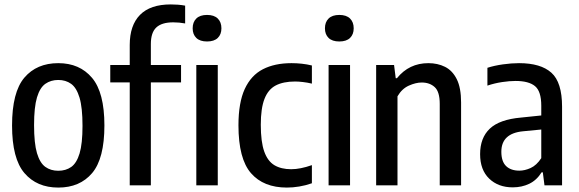

<svg xmlns="http://www.w3.org/2000/svg" viewBox="-20 -838 2616 868"><path d="M243.5 10Q146.5 10 90.5 -55.5Q34.5 -121 34.5 -270.5Q34.5 -421.5 90.2 -487Q146 -552.5 243.5 -552.5Q340 -552.5 396 -486.2Q452 -420 452 -271Q452 -121 396.5 -55.5Q341 10 243.5 10ZM243.5 -66Q277.5 -66 302 -83.2Q326.5 -100.5 339.8 -144.5Q353 -188.5 353 -269Q353 -352 339.5 -396.8Q326 -441.5 301.5 -459Q277 -476.5 243.5 -476.5Q210 -476.5 185.2 -459.2Q160.5 -442 147.2 -397.8Q134 -353.5 134 -272.5Q134 -190 147.2 -145.5Q160.5 -101 185 -83.5Q209.5 -66 243.5 -66Z M566.5 0V-465.5H478.5V-544H566.5V-634.5Q566.5 -723.5 613 -770.8Q659.5 -818 752 -818Q766.5 -818 784 -816.8Q801.5 -815.5 817 -812.5V-732Q802.5 -734.5 790 -735.8Q777.5 -737 763 -737Q711.5 -737 686.8 -714Q662 -691 662 -639V-544H798.5V-465.5H662V0Z M867.5 0V-544H964.5V0ZM916 -650.5Q884 -650.5 867.5 -666.5Q851 -682.5 851 -710Q851 -738 867.5 -754.2Q884 -770.5 916 -770.5Q948 -770.5 964.5 -754.2Q981 -738 981 -710Q981 -682.5 964.5 -666.5Q948 -650.5 916 -650.5Z M1277 10Q1171.5 10 1114.8 -55Q1058 -120 1058 -271.5Q1058 -374 1086.5 -435.8Q1115 -497.5 1168.5 -525Q1222 -552.5 1298 -552.5Q1320.5 -552.5 1344 -550Q1367.5 -547.5 1390 -542V-460Q1369 -465 1349 -467.2Q1329 -469.5 1314 -469.5Q1261 -469.5 1226.8 -451.8Q1192.5 -434 1175.8 -391.2Q1159 -348.5 1159 -274Q1159 -197 1174.5 -153.2Q1190 -109.5 1220.5 -91.2Q1251 -73 1296.5 -73Q1337.5 -73 1390 -91.5V-9.5Q1361.5 0.5 1332.8 5.2Q1304 10 1277 10Z M1465.5 0V-544H1562.5V0ZM1514 -650.5Q1482 -650.5 1465.5 -666.5Q1449 -682.5 1449 -710Q1449 -738 1465.5 -754.2Q1482 -770.5 1514 -770.5Q1546 -770.5 1562.5 -754.2Q1579 -738 1579 -710Q1579 -682.5 1562.5 -666.5Q1546 -650.5 1514 -650.5Z M1680.5 0V-544H1761.5L1769 -484.5H1774.5Q1829.5 -552.5 1916.5 -552.5Q1958.5 -552.5 1992 -535.8Q2025.5 -519 2045 -480Q2064.5 -441 2064.5 -374.5V0H1968V-368Q1968 -423.5 1945.2 -444.2Q1922.5 -465 1886.5 -465Q1860 -465 1828.5 -451Q1797 -437 1777 -402.5V0Z M2298 9Q2232.5 9 2191.5 -30.5Q2150.5 -70 2150.5 -141Q2150.5 -215 2194.5 -256.5Q2238.5 -298 2335.5 -306.5L2427 -316V-360Q2427 -425 2398.8 -448.5Q2370.5 -472 2310.5 -472Q2283.5 -472 2250 -467Q2216.5 -462 2183.5 -451V-531.5Q2214.5 -541.5 2253.5 -547Q2292.5 -552.5 2326.5 -552.5Q2424.5 -552.5 2472.8 -509.2Q2521 -466 2521 -355.5V0H2441.5L2434 -59H2428.5Q2406.5 -23.5 2372.8 -7.2Q2339 9 2298 9ZM2246.5 -152Q2246.5 -108 2268 -87.2Q2289.5 -66.5 2328 -66.5Q2352.5 -66.5 2379 -78.5Q2405.5 -90.5 2427 -123V-252.5L2344.5 -244.5Q2246.5 -235 2246.5 -152Z"/></svg>

Font: Encode Sans Condensed Condensed Medium
Style: Regular
Weight: 500
Width: 3
Designer: Multiple Designers
Foundry: Impallari Type
Version: Version 3.000; ttfautohint (v1.8.3) -l 8 -r 50 -G 200 -x 14 